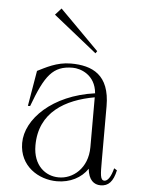

<svg xmlns="http://www.w3.org/2000/svg" viewBox="-54 -799 632 857"><g transform="rotate(5 261.5 -370.5)"><path d="M233 14C292 14 342 -12 370 -54C375 -4 399 15 429 15C464 15 485 -7 496 -58L483 -66C473 -27 459 -7 444 -7C425 -8 425 -33 425 -97V-339C425 -480 346 -515 250 -515C186 -515 137 -486 102 -469L75 -310H85C137 -450 171 -497 260 -497C294 -497 362 -475 369 -392C180 -366 64 -250 64 -143C64 -39 151 14 233 14ZM239 -4C181 -4 124 -47 124 -137C124 -287 240 -351 369 -374V-319V-151C369 -55 302 -3 239 -4ZM160 -726 355 -570 362 -580 187 -756Z"/></g></svg>

Font: Sprat Condensed Light
Style: Regular
Weight: 300
Width: 3
Designer: Ethan Nakache
Foundry: Collletttivo
Version: Version 2.000;Glyphs 3.2 (3217)